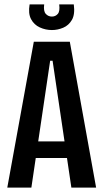

<svg xmlns="http://www.w3.org/2000/svg" viewBox="-20 -849 468 869"><path d="M13 0 133 -660H296L415 0H303L218 -574H207L122 0ZM104 -134V-209H325V-134ZM114 -829H180Q176 -799 187 -786.5Q198 -774 215 -774Q231 -774 241.5 -786Q252 -798 248 -829H314Q320 -784 305.5 -759Q291 -734 266 -723.5Q241 -713 215 -713Q186 -713 160 -725Q134 -737 120.5 -762.5Q107 -788 114 -829Z"/></svg>

Font: Bricolage Grotesque 48pt Condensed Medium
Style: Regular
Weight: 500
Width: 3
Designer: Mathieu Triay
Foundry: Atelier Triay
Version: Version 1.001;gftools[0.9.33.dev8+g029e19f]